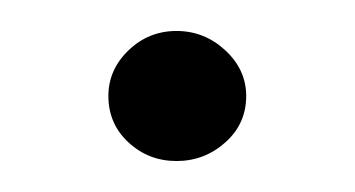

<svg xmlns="http://www.w3.org/2000/svg" viewBox="-20 -339 229 124"><path d="M94 -235Q76 -235 63 -247Q50 -259 50 -277Q50 -294 63 -306.5Q76 -319 94 -319Q112 -319 125.5 -306.5Q139 -294 139 -277Q139 -259 125.5 -247Q112 -235 94 -235Z"/></svg>

Font: Alumni Sans Medium
Style: Regular
Weight: 500
Designer: Robert E. Leuschke
Foundry: Robert E. Leuschke
Version: Version 1.018